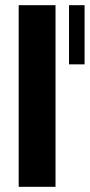

<svg xmlns="http://www.w3.org/2000/svg" viewBox="-20 -720 346 740"><path d="M52 0V-700H194V0ZM246 -472V-700H306V-472Z"/></svg>

Font: Tektur SemiBold
Style: Regular
Weight: 600
Designer: Adam Jagosz
Foundry: Adam Jagosz
Version: Version 1.005;gftools[0.9.30]